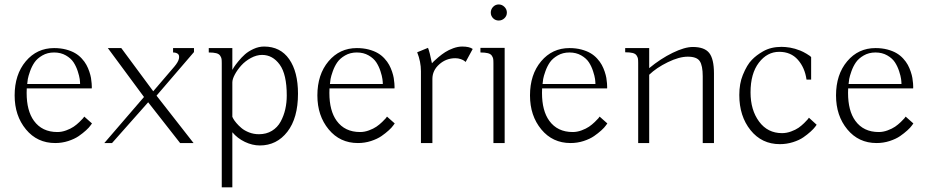

<svg xmlns="http://www.w3.org/2000/svg" viewBox="-20 -634 4108 851"><path d="M219.7 -420.9Q248.5 -420.9 272.5 -414.6Q296.4 -408.2 313 -398.4Q329.6 -388.7 342.5 -374.5Q355.5 -360.4 363 -346.4Q370.6 -332.5 376 -316.4Q381.3 -300.3 383.3 -288.6Q385.3 -276.9 386.2 -264.6Q387.2 -252.4 387 -248.5Q386.7 -244.6 386.7 -242.2H98.6Q98.1 -231.9 98.1 -222.2Q98.1 -143.1 130.4 -98.6Q166.5 -48.8 234.4 -48.8Q253.9 -48.8 273.7 -56.2Q293.5 -63.5 306.6 -72.5Q319.8 -81.5 332 -93.3Q344.2 -105 347.9 -109.6Q351.6 -114.3 353.5 -117.2L387.7 -86.9L381.3 -78.1Q375 -68.8 361.1 -56.2Q347.2 -43.5 328.9 -30.8Q310.5 -18.1 282.7 -9Q254.9 0 224.6 0Q145 0 95 -60.5Q44.9 -121.1 44.9 -210.9Q44.9 -303.7 94.2 -362.3Q143.6 -420.9 219.7 -420.9ZM100.6 -261.7H335Q335 -270.5 333.3 -283.7Q331.5 -296.9 324.5 -318.6Q317.4 -340.3 305.9 -357.9Q294.4 -375.5 272 -388.4Q249.5 -401.4 219.7 -401.4Q190.4 -401.4 167.7 -388.2Q145 -375 133.1 -357.7Q121.1 -340.3 113.3 -318.4Q105.5 -296.4 103.3 -283.7Q101.1 -271 100.6 -261.7Z M458 -420.9H517.6L659.2 -229.5L752.9 -338.9Q770.5 -359.9 773.2 -374.8Q775.9 -389.6 768.1 -395.5Q760.3 -401.4 747.1 -401.4V-420.9H839.8V-403.3L673.8 -210L837.9 0H778.3L636.7 -180.7L476.6 0H442.4L618.2 -204.1Z M1009.8 -420.9V-324.2Q1011.7 -328.1 1017.3 -336.9Q1022.9 -345.7 1036.6 -362.5Q1050.3 -379.4 1065.7 -393.1Q1081.1 -406.7 1104 -417.2Q1127 -427.7 1150.4 -427.7Q1222.7 -427.7 1261.7 -371.8Q1300.8 -315.9 1300.8 -218.8Q1300.8 -110.8 1253.7 -50Q1206.5 10.7 1131.8 10.7Q1098.6 10.7 1065.4 -5.1Q1032.2 -21 1009.8 -47.9V196.3H962.9V-353.5Q962.9 -366.7 961.9 -373Q960.9 -379.4 955.8 -387.2Q950.7 -395 938.5 -398.2Q926.3 -401.4 905.3 -401.4V-420.9ZM1141.6 -390.6Q1117.2 -390.6 1092 -377Q1066.9 -363.3 1049.3 -343.8Q1031.7 -324.2 1020.8 -303.7Q1009.8 -283.2 1009.8 -268.6V-116.2L1013.7 -108.4Q1018.1 -100.1 1027.6 -88.9Q1037.1 -77.6 1050.3 -66.4Q1063.5 -55.2 1084 -47.1Q1104.5 -39.1 1127.9 -39.1Q1160.6 -39.1 1185.3 -54.2Q1210 -69.3 1223.9 -95Q1237.8 -120.6 1244.4 -149.7Q1251 -178.7 1251 -210.9Q1251 -304.7 1219.7 -347.7Q1188.5 -390.6 1141.6 -390.6Z M1561.5 -420.9Q1590.3 -420.9 1614.3 -414.6Q1638.2 -408.2 1654.8 -398.4Q1671.4 -388.7 1684.3 -374.5Q1697.3 -360.4 1704.8 -346.4Q1712.4 -332.5 1717.8 -316.4Q1723.1 -300.3 1725.1 -288.6Q1727.1 -276.9 1728 -264.6Q1729 -252.4 1728.8 -248.5Q1728.5 -244.6 1728.5 -242.2H1440.4Q1439.9 -231.9 1439.9 -222.2Q1439.9 -143.1 1472.2 -98.6Q1508.3 -48.8 1576.2 -48.8Q1595.7 -48.8 1615.5 -56.2Q1635.3 -63.5 1648.4 -72.5Q1661.6 -81.5 1673.8 -93.3Q1686 -105 1689.7 -109.6Q1693.4 -114.3 1695.3 -117.2L1729.5 -86.9L1723.1 -78.1Q1716.8 -68.8 1702.9 -56.2Q1689 -43.5 1670.7 -30.8Q1652.3 -18.1 1624.5 -9Q1596.7 0 1566.4 0Q1486.8 0 1436.8 -60.5Q1386.7 -121.1 1386.7 -210.9Q1386.7 -303.7 1436 -362.3Q1485.4 -420.9 1561.5 -420.9ZM1442.4 -261.7H1676.8Q1676.8 -270.5 1675 -283.7Q1673.3 -296.9 1666.3 -318.6Q1659.2 -340.3 1647.7 -357.9Q1636.2 -375.5 1613.8 -388.4Q1591.3 -401.4 1561.5 -401.4Q1532.2 -401.4 1509.5 -388.2Q1486.8 -375 1474.9 -357.7Q1462.9 -340.3 1455.1 -318.4Q1447.3 -296.4 1445.1 -283.7Q1442.9 -271 1442.4 -261.7Z M1845.7 0V-318.4Q1845.7 -360.4 1829.1 -402.3L1877 -421.9Q1884.3 -404.8 1894.5 -353.5Q1897.5 -356.9 1903.3 -362.8Q1909.2 -368.7 1923.6 -380.9Q1938 -393.1 1953.1 -402.8Q1968.3 -412.6 1989 -420.2Q2009.8 -427.7 2028.3 -427.7Q2060.5 -427.7 2075.2 -417L2043.9 -359.4L2039.1 -363.3Q2034.2 -367.7 2022.7 -371.8Q2011.2 -376 1998 -376Q1957.5 -376 1927 -348.9Q1896.5 -321.8 1896.5 -284.2V0Z M2167 0V-353.5Q2167 -366.7 2166 -373Q2165 -379.4 2159.9 -387.2Q2154.8 -395 2142.6 -398.2Q2130.4 -401.4 2109.4 -401.4V-421.9H2216.8V0ZM2165.5 -553.2Q2155.3 -563.5 2155.3 -578.1Q2155.3 -592.8 2165.5 -603.5Q2175.8 -614.3 2190.4 -614.3Q2205.1 -614.3 2215.8 -603.5Q2226.6 -592.8 2226.6 -578.1Q2226.6 -563.5 2215.8 -553.2Q2205.1 -543 2190.4 -543Q2175.8 -543 2165.5 -553.2Z M2503.9 -420.9Q2532.7 -420.9 2556.6 -414.6Q2580.6 -408.2 2597.2 -398.4Q2613.8 -388.7 2626.7 -374.5Q2639.6 -360.4 2647.2 -346.4Q2654.8 -332.5 2660.2 -316.4Q2665.5 -300.3 2667.5 -288.6Q2669.4 -276.9 2670.4 -264.6Q2671.4 -252.4 2671.1 -248.5Q2670.9 -244.6 2670.9 -242.2H2382.8Q2382.3 -231.9 2382.3 -222.2Q2382.3 -143.1 2414.6 -98.6Q2450.7 -48.8 2518.6 -48.8Q2538.1 -48.8 2557.9 -56.2Q2577.6 -63.5 2590.8 -72.5Q2604 -81.5 2616.2 -93.3Q2628.4 -105 2632.1 -109.6Q2635.7 -114.3 2637.7 -117.2L2671.9 -86.9L2665.5 -78.1Q2659.2 -68.8 2645.3 -56.2Q2631.3 -43.5 2613 -30.8Q2594.7 -18.1 2566.9 -9Q2539.1 0 2508.8 0Q2429.2 0 2379.2 -60.5Q2329.1 -121.1 2329.1 -210.9Q2329.1 -303.7 2378.4 -362.3Q2427.7 -420.9 2503.9 -420.9ZM2384.8 -261.7H2619.1Q2619.1 -270.5 2617.4 -283.7Q2615.7 -296.9 2608.6 -318.6Q2601.6 -340.3 2590.1 -357.9Q2578.6 -375.5 2556.2 -388.4Q2533.7 -401.4 2503.9 -401.4Q2474.6 -401.4 2451.9 -388.2Q2429.2 -375 2417.2 -357.7Q2405.3 -340.3 2397.5 -318.4Q2389.6 -296.4 2387.5 -283.7Q2385.3 -271 2384.8 -261.7Z M2751 -420.9H2857.4V-332Q2908.2 -374 2961.4 -399.9Q3014.6 -425.8 3050.8 -425.8Q3102.5 -425.8 3123.5 -399.2Q3144.5 -372.6 3144.5 -308.6V0H3094.7V-295.9Q3094.7 -343.3 3081.5 -363Q3068.4 -382.8 3028.3 -382.8Q2990.2 -382.8 2939.7 -358.2Q2889.2 -333.5 2857.4 -302.7V0H2808.6V-354.5Q2808.6 -367.7 2807.6 -374Q2806.6 -380.4 2801.5 -388.2Q2796.4 -396 2784.2 -399.2Q2772 -402.3 2751 -402.3Z M3443.8 -426.3Q3460.9 -426.3 3481.9 -422.9Q3502.9 -419.4 3527.3 -409.7Q3539.6 -404.8 3555.2 -395.5Q3567.4 -388.2 3570.3 -385.7Q3573.7 -382.8 3575.2 -380.9V-281.2H3554.7Q3547.4 -334 3516.4 -369.1Q3485.4 -404.3 3433.6 -404.3Q3380.4 -404.3 3343.5 -356.2Q3306.6 -308.1 3306.6 -224.6Q3306.6 -146.5 3344.5 -95.2Q3382.3 -43.9 3446.3 -43.9Q3466.3 -43.9 3486.3 -51.3Q3506.3 -58.6 3519.3 -67.6Q3532.2 -76.7 3544.2 -88.4Q3556.2 -100.1 3559.8 -104.7Q3563.5 -109.4 3565.4 -112.3L3599.6 -81.1L3593.3 -72.3Q3586.9 -63.5 3573 -50.8Q3559.1 -38.1 3540.8 -25.4Q3522.5 -12.7 3494.6 -3.9Q3466.8 4.9 3436.5 4.9Q3356.4 4.9 3306.6 -57.1Q3256.8 -119.1 3256.8 -212.9Q3256.8 -263.7 3272.5 -301.8Q3291 -347.2 3312.5 -368.7Q3332 -389.2 3361.8 -406.2Q3396.5 -426.3 3443.8 -426.3Z M3860.4 -420.9Q3889.2 -420.9 3913.1 -414.6Q3937 -408.2 3953.6 -398.4Q3970.2 -388.7 3983.2 -374.5Q3996.1 -360.4 4003.7 -346.4Q4011.2 -332.5 4016.6 -316.4Q4022 -300.3 4023.9 -288.6Q4025.9 -276.9 4026.9 -264.6Q4027.8 -252.4 4027.6 -248.5Q4027.3 -244.6 4027.3 -242.2H3739.3Q3738.8 -231.9 3738.8 -222.2Q3738.8 -143.1 3771 -98.6Q3807.1 -48.8 3875 -48.8Q3894.5 -48.8 3914.3 -56.2Q3934.1 -63.5 3947.3 -72.5Q3960.4 -81.5 3972.7 -93.3Q3984.9 -105 3988.5 -109.6Q3992.2 -114.3 3994.1 -117.2L4028.3 -86.9L4022 -78.1Q4015.6 -68.8 4001.7 -56.2Q3987.8 -43.5 3969.5 -30.8Q3951.2 -18.1 3923.3 -9Q3895.5 0 3865.2 0Q3785.6 0 3735.6 -60.5Q3685.5 -121.1 3685.5 -210.9Q3685.5 -303.7 3734.9 -362.3Q3784.2 -420.9 3860.4 -420.9ZM3741.2 -261.7H3975.6Q3975.6 -270.5 3973.9 -283.7Q3972.2 -296.9 3965.1 -318.6Q3958 -340.3 3946.5 -357.9Q3935.1 -375.5 3912.6 -388.4Q3890.1 -401.4 3860.4 -401.4Q3831.1 -401.4 3808.3 -388.2Q3785.6 -375 3773.7 -357.7Q3761.7 -340.3 3753.9 -318.4Q3746.1 -296.4 3743.9 -283.7Q3741.7 -271 3741.2 -261.7Z"/></svg>

Font: Buda Light
Style: Regular
Weight: 300
Version: Version 1.003